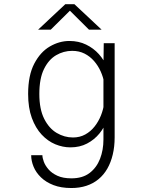

<svg xmlns="http://www.w3.org/2000/svg" viewBox="-20 -712 690 942"><path d="M330 210.5Q279.5 210.5 242.5 196.2Q205.5 182 181 158.2Q156.5 134.5 144.8 106Q133 77.5 133 49.5H188Q188 62.5 195 81.5Q202 100.5 218.2 119.2Q234.5 138 262 150.5Q289.5 163 330.5 163Q385 163 419.5 136.8Q454 110.5 470.8 67.2Q487.5 24 487.5 -27.5V-390L489 -500H542.5V-38Q542.5 7.5 533.2 46.2Q524 85 506.5 115.5Q489 146 463.2 167.2Q437.5 188.5 404 199.5Q370.5 210.5 330 210.5ZM325.5 11Q288 11 251.2 -4.2Q214.5 -19.5 184.5 -51.5Q154.5 -83.5 136.2 -133.2Q118 -183 118 -251Q118 -342 148 -399.5Q178 -457 224.5 -484Q271 -511 320.5 -511Q366 -511 402.5 -493.2Q439 -475.5 465 -446.5Q491 -417.5 504.8 -382.5Q518.5 -347.5 518.5 -312.5L491.5 -304.5Q486.5 -333.5 474 -361.5Q461.5 -389.5 441.5 -412.5Q421.5 -435.5 394.8 -449Q368 -462.5 334 -462.5Q292 -462.5 255.2 -441Q218.5 -419.5 195.8 -373.2Q173 -327 173 -251Q173 -176.5 196.8 -129.2Q220.5 -82 258.2 -59.8Q296 -37.5 338 -37.5Q371.5 -37.5 398.2 -52.2Q425 -67 444.2 -91.5Q463.5 -116 475.5 -146.2Q487.5 -176.5 491 -207.5L519 -199Q519 -162.5 506 -125.2Q493 -88 468 -57.2Q443 -26.5 407.2 -7.8Q371.5 11 325.5 11ZM167 -566.5 300.5 -691.5H345L478.5 -566.5H416.5L323 -659.5L229 -566.5Z"/></svg>

Font: Trispace Thin ExtraLight
Style: Regular
Weight: 250
Version: Version 1.210